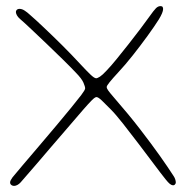

<svg xmlns="http://www.w3.org/2000/svg" viewBox="-20 -606 615 628"><path d="M26.5 2Q23 2 20 0.8Q17 -0.5 15 -3Q13 -5.5 13 -9Q13 -12.5 15.2 -16.8Q17.5 -21 21 -26Q30 -37 53 -64.2Q76 -91.5 105.8 -126.2Q135.5 -161 164.2 -195.2Q193 -229.5 213 -254Q233 -278.5 245.8 -295.2Q258.5 -312 258.5 -317Q258.5 -322.5 253 -335.5Q247.5 -348.5 228 -368.5Q211 -386.5 185.5 -411.5Q160 -436.5 132.8 -462.5Q105.5 -488.5 82.2 -510.5Q59 -532.5 45.5 -544Q38.5 -550 35.2 -556.2Q32 -562.5 32 -566.5Q32 -569.5 33.5 -572Q35 -574.5 37.8 -575.8Q40.5 -577 44 -577Q52 -577 60.8 -571.2Q69.5 -565.5 77.5 -558Q95.5 -542.5 123.2 -516.2Q151 -490 182.5 -458.8Q214 -427.5 243.5 -395.5Q262.5 -375 275.5 -362.5Q288.5 -350 294.5 -350Q298.5 -350 306.8 -355.2Q315 -360.5 328 -374.5Q342.5 -389.5 361.2 -412.5Q380 -435.5 400.2 -461.2Q420.5 -487 438.5 -510.8Q456.5 -534.5 468.5 -551.5Q483 -572 490 -579Q497 -586 505 -586Q510.5 -586 512 -583Q513.5 -580 513.5 -576.5Q513.5 -571 510 -562.5Q506.5 -554 499.5 -542.5Q486 -521 463 -489.2Q440 -457.5 414.5 -425.2Q389 -393 366.5 -369Q348 -349 338.5 -337.2Q329 -325.5 329 -321.5Q329 -316.5 334.8 -308.8Q340.5 -301 354 -285.5Q401.5 -231 438.5 -183Q475.5 -135 502.8 -96.5Q530 -58 547 -31.5Q551.5 -25 553.2 -19.2Q555 -13.5 555 -9.5Q555 -7 553.8 -4.8Q552.5 -2.5 550.8 -1.2Q549 0 546.5 0Q541 0 535.5 -4.5Q530 -9 522 -19Q507.5 -37 483.8 -68.8Q460 -100.5 433.2 -135.8Q406.5 -171 382.2 -201.8Q358 -232.5 342 -248.5Q324 -267 312.5 -277.8Q301 -288.5 295.5 -288.5Q290.5 -288.5 279.5 -277.2Q268.5 -266 251.5 -246.5Q215.5 -204.5 190.2 -175.2Q165 -146 144.2 -121.8Q123.5 -97.5 101 -71.2Q78.5 -45 47.5 -9.5Q42.5 -4 36.8 -1Q31 2 26.5 2Z"/></svg>

Font: Gluten Thin
Style: Regular
Weight: 100
Designer: Tyler Finck
Foundry: Etcetera Type Company
Version: Version 1.300